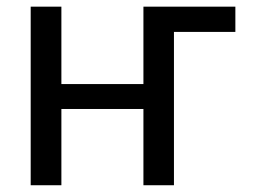

<svg xmlns="http://www.w3.org/2000/svg" viewBox="-20 -548 753 568"><path d="M161.6 -299.3H404.3V-528.3H676.3V-453.6H494.6V0H404.3V-225.6H161.6V0H70.8V-528.3H161.6Z"/></svg>

Font: APIMedia Roboto
Style: Regular
Weight: 400
Designer: Google
Version: Version 2.137; 2017